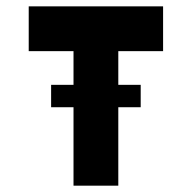

<svg xmlns="http://www.w3.org/2000/svg" viewBox="-20 -587 606 607"><path d="M495.6 -425.3H354V-318.8H424.8V-248H354V0H212.4V-248H141.6V-318.8H212.4V-425.3H70.8V-566.9H495.6Z"/></svg>

Font: Blazma
Style: Regular
Weight: 400
Designer: GGBotNet
Version: 1.00